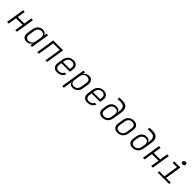

<svg xmlns="http://www.w3.org/2000/svg" viewBox="602 -2993 5395 5395"><g transform="rotate(45 3300.0 -295.0)"><path d="M60 0 147 -550H213L175 -311H435L473 -550H539L452 0H386L426 -251H165L126 0Z M834 10Q751 10 710.5 -44.5Q670 -99 685 -191L711 -358Q726 -450 784 -505Q842 -560 925 -560Q981 -560 1017 -534Q1053 -508 1060 -463H1061L1075 -550H1141L1054 0H988L1002 -87H1000Q979 -42 935 -16Q891 10 834 10ZM861 -47Q924 -47 966 -85.5Q1008 -124 1018 -193L1044 -356Q1054 -425 1025.5 -464Q997 -503 933 -503Q871 -503 829 -464.5Q787 -426 777 -356L751 -193Q741 -124 769.5 -85.5Q798 -47 861 -47Z M1260 0 1347 -550H1739L1652 0H1586L1664 -490H1403L1326 0Z M2055 10Q1960 10 1915 -45.5Q1870 -101 1885 -194L1910 -356Q1925 -449 1988.5 -504.5Q2052 -560 2146 -560Q2239 -560 2284 -504.5Q2329 -449 2314 -356L2299 -260H1961L1950 -194Q1939 -125 1968 -86Q1997 -47 2064 -47Q2118 -47 2155.5 -70.5Q2193 -94 2212 -137H2278Q2255 -69 2195.5 -29.5Q2136 10 2055 10ZM1969 -313H2242L2249 -356Q2260 -425 2231.5 -464.5Q2203 -504 2137 -504Q2070 -504 2028.5 -465Q1987 -426 1976 -356Z M2430 180 2546 -550H2612L2598 -463H2599Q2620 -508 2664 -534Q2708 -560 2766 -560Q2849 -560 2889 -505.5Q2929 -451 2914 -359L2888 -192Q2874 -100 2815.5 -45Q2757 10 2675 10Q2618 10 2582.5 -16Q2547 -42 2540 -87H2538L2524 8L2496 180ZM2666 -47Q2729 -47 2770 -85.5Q2811 -124 2823 -194L2848 -357Q2859 -426 2830 -464.5Q2801 -503 2739 -503Q2676 -503 2634 -464.5Q2592 -426 2581 -357L2556 -194Q2545 -125 2574.5 -86Q2604 -47 2666 -47Z M3255 10Q3160 10 3115 -45.5Q3070 -101 3085 -194L3110 -356Q3125 -449 3188.5 -504.5Q3252 -560 3346 -560Q3439 -560 3484 -504.5Q3529 -449 3514 -356L3499 -260H3161L3150 -194Q3139 -125 3168 -86Q3197 -47 3264 -47Q3318 -47 3355.5 -70.5Q3393 -94 3412 -137H3478Q3455 -69 3395.5 -29.5Q3336 10 3255 10ZM3169 -313H3442L3449 -356Q3460 -425 3431.5 -464.5Q3403 -504 3337 -504Q3270 -504 3228.5 -465Q3187 -426 3176 -356Z M3854 10Q3759 10 3715 -46Q3671 -102 3687 -202L3700 -285Q3716 -386 3772.5 -440.5Q3829 -495 3918 -495Q3980 -495 4014.5 -468Q4049 -441 4050 -392H4053L4065 -467Q4080 -562 4041.5 -613Q4003 -664 3916 -664H3785L3795 -730H3926Q4045 -730 4098 -662Q4151 -594 4131 -467L4089 -202Q4073 -102 4011 -46Q3949 10 3854 10ZM3862 -49Q3926 -49 3969 -89.5Q4012 -130 4023 -202L4036 -285Q4047 -356 4018.5 -397.5Q3990 -439 3924 -439Q3860 -439 3818.5 -398.5Q3777 -358 3766 -285L3753 -202Q3742 -130 3770.5 -89.5Q3799 -49 3862 -49Z M4454 10Q4362 10 4316 -45Q4270 -100 4285 -194L4310 -356Q4325 -450 4389 -505Q4453 -560 4545 -560Q4637 -560 4683 -505Q4729 -450 4714 -356L4689 -194Q4674 -100 4610.5 -45Q4547 10 4454 10ZM4463 -48Q4528 -48 4569.5 -86Q4611 -124 4623 -194L4648 -356Q4659 -426 4629.5 -464Q4600 -502 4536 -502Q4471 -502 4429.5 -464Q4388 -426 4376 -356L4351 -194Q4340 -124 4369.5 -86Q4399 -48 4463 -48Z M5054 10Q4959 10 4915 -46Q4871 -102 4887 -202L4900 -285Q4916 -386 4972.5 -440.5Q5029 -495 5118 -495Q5180 -495 5214.5 -468Q5249 -441 5250 -392H5253L5265 -467Q5280 -562 5241.5 -613Q5203 -664 5116 -664H4985L4995 -730H5126Q5245 -730 5298 -662Q5351 -594 5331 -467L5289 -202Q5273 -102 5211 -46Q5149 10 5054 10ZM5062 -49Q5126 -49 5169 -89.5Q5212 -130 5223 -202L5236 -285Q5247 -356 5218.5 -397.5Q5190 -439 5124 -439Q5060 -439 5018.5 -398.5Q4977 -358 4966 -285L4953 -202Q4942 -130 4970.5 -89.5Q4999 -49 5062 -49Z M5460 0 5547 -550H5613L5575 -311H5835L5873 -550H5939L5852 0H5786L5826 -251H5565L5526 0Z M6045 0 6054 -60H6253L6321 -490H6148L6157 -550H6397L6319 -60H6506L6497 0ZM6374 -653Q6345 -653 6330.5 -668.5Q6316 -684 6320 -711Q6324 -738 6343.5 -754Q6363 -770 6392 -770Q6421 -770 6435.5 -754Q6450 -738 6446 -711Q6442 -684 6422.5 -668.5Q6403 -653 6374 -653Z"/></g></svg>

Font: NKDuy Mono ExtraLight
Style: Italic
Weight: 200
Italic angle: -9°
Monospace: yes
Designer: NKDuy
Foundry: NKDuy
Version: Version 2.251; ttfautohint (v1.8.4.7-5d5b)